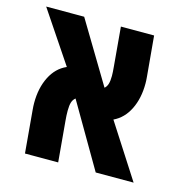

<svg xmlns="http://www.w3.org/2000/svg" viewBox="-93 -701 786 793"><g transform="rotate(15 300.0 -304.5)"><path d="M206 -216.5Q206 -195.5 208 -175L223.5 0H81.5L65.5 -182Q64 -198 64 -212Q64 -276 88 -323.5Q112 -371 156 -390L9 -609H171.5L328.5 -347.5Q337.5 -355 341.5 -368.2Q345.5 -381.5 345.5 -402.5Q345.5 -417.5 343 -444L328.5 -609H470.5L486 -437Q487.5 -422 487.5 -407.5Q487.5 -344.5 464.2 -297.5Q441 -250.5 398 -230L546 0H384L224.5 -273.5Q214.5 -266 210.2 -252.5Q206 -239 206 -216.5Z"/></g></svg>

Font: JuliaMono Black
Style: Italic
Weight: 900
Italic angle: -9°
Monospace: yes
Designer: cormullion
Foundry: corm
Version: Version 0.057; ttfautohint (v1.8.4)